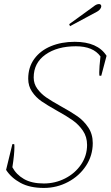

<svg xmlns="http://www.w3.org/2000/svg" viewBox="-20 -916 545 946"><path d="M321 -797 441 -884Q455 -896 468 -896Q473 -896 476 -893Q479 -890 479 -885Q479 -879 473.5 -871.5Q468 -864 459 -859L325 -787ZM10 -79 41 -206H50Q51 -203 51 -192Q51 -155 41 -92Q60 -56 98 -34Q136 -12 196 -12Q252 -12 301 -37Q350 -62 379.5 -105.5Q409 -149 409 -202Q409 -242 388.5 -272Q368 -302 338.5 -323Q309 -344 260 -371Q212 -398 184.5 -417Q157 -436 138 -464Q119 -492 119 -528Q119 -585 149 -626Q179 -667 231 -688.5Q283 -710 348 -710Q461 -710 505 -641L479 -543H470Q469 -547 469 -560Q469 -584 475 -638Q439 -688 354 -688Q262 -688 204 -647Q146 -606 146 -534Q146 -503 164 -478.5Q182 -454 208 -436Q234 -418 279 -393Q330 -365 361.5 -343Q393 -321 415 -288Q437 -255 437 -211Q437 -150 404 -99.5Q371 -49 315.5 -19.5Q260 10 196 10Q127 10 81 -15Q35 -40 10 -79Z"/></svg>

Font: Trirong Thin
Style: Italic
Weight: 250
Italic angle: -12°
Designer: Katatrad Team
Foundry: CadsonDemak
Version: Version 1.001